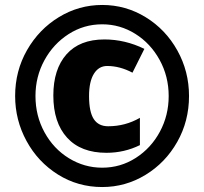

<svg xmlns="http://www.w3.org/2000/svg" viewBox="-20 -744 824 774"><path d="M392 -724Q487 -724 567.5 -674.5Q648 -625 695 -540.5Q742 -456 742 -357Q742 -256 694.5 -172Q647 -88 566.5 -39Q486 10 392 10Q294 10 213.5 -40.5Q133 -91 87 -175.5Q41 -260 41 -357Q41 -458 89 -542Q137 -626 217.5 -675Q298 -724 392 -724ZM392 -68Q466 -68 527.5 -107.5Q589 -147 624.5 -213Q660 -279 660 -357Q660 -436 623.5 -502.5Q587 -569 525.5 -607.5Q464 -646 392 -646Q318 -646 256.5 -606.5Q195 -567 159 -501Q123 -435 123 -357Q123 -277 159.5 -210.5Q196 -144 258 -106Q320 -68 392 -68ZM339 -357Q339 -293 358 -264Q377 -235 416 -235Q485 -235 544 -269V-159Q481 -128 409 -128Q306 -128 250.5 -189Q195 -250 195 -359Q195 -465 248 -525Q301 -585 401 -585Q484 -585 562 -547L514 -451Q463 -478 412 -478Q378 -478 358.5 -446.5Q339 -415 339 -357Z"/></svg>

Font: Noto Sans Display Black Narrow
Style: Regular
Weight: 900
Width: 4
Designer: Monotype Design team
Foundry: Monotype Imaging Inc.
Version: Version 1.000